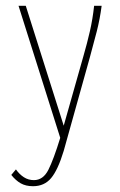

<svg xmlns="http://www.w3.org/2000/svg" viewBox="-20 -469 415 663"><path d="M94 174Q69 174 51.5 164Q34 154 19 135L35 116Q47 133 62.5 143Q78 153 97 153Q129 153 147 117.5Q165 82 188 7L44 -449H69L200 -35L268 -275Q281 -320 290.5 -361.5Q300 -403 305 -449H331Q325 -403 314 -360Q303 -317 290 -270L200 52Q180 118 156.5 146Q133 174 94 174Z"/></svg>

Font: Inconsolata Condensed ExtraLight
Style: Regular
Weight: 200
Width: 3
Monospace: yes
Designer: Raph Levien, Cyreal, Brenton Simpson
Foundry: Raph Levien, Cyreal, Google
Version: Version 3.100; ttfautohint (v1.8.4.7-5d5b)